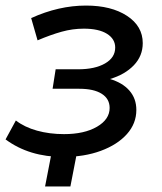

<svg xmlns="http://www.w3.org/2000/svg" viewBox="-29 -557 582 690"><path d="M198 7Q76 7 -9 -56L28 -124Q59 -100 104 -87.5Q149 -75 201 -75Q274 -75 319.5 -101.5Q365 -128 365 -169Q365 -202 336.5 -220Q308 -238 256 -238H160L171 -308H252Q312 -308 348.5 -329Q385 -350 385 -386Q385 -417 355.5 -435.5Q326 -454 272 -454Q232 -454 192.5 -443Q153 -432 106 -412L83 -492Q182 -537 280 -537Q371 -537 427.5 -500Q484 -463 484 -402Q484 -356 452 -322.5Q420 -289 366 -273Q411 -260 436 -231.5Q461 -203 461 -162Q461 -113 427 -75Q393 -37 333.5 -15Q274 7 198 7ZM250 -21 224 113H133L159 -21Z"/></svg>

Font: Montserrat Medium
Style: Italic
Weight: 500
Italic angle: -11.3°
Designer: Julieta Ulanovsky
Foundry: Julieta Ulanovsky
Version: Version 9.000; ttfautohint (v1.8.4.7-5d5b)